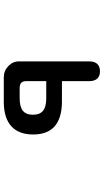

<svg xmlns="http://www.w3.org/2000/svg" viewBox="219 -766 561 1040"><g transform="rotate(90 500.0 -245.5)"><path d="M708 -144Q708 -67 664 -26.5Q620 14 535 15H399Q363 15 337.5 -9.5Q312 -34 312 -67V-448Q312 -476 325.5 -491Q339 -506 366 -506Q392 -506 405.5 -491Q419 -476 419 -448V-300H533Q708 -298 708 -144ZM457 -71H512Q558 -71 579.5 -88.5Q601 -106 601 -143Q601 -180 579.5 -197.5Q558 -215 512 -215H419V-108Q419 -88 428 -79.5Q437 -71 457 -71Z"/></g></svg>

Font: 寒蝉全圆体 Bold
Style: Regular
Weight: 700
Designer: Warren2060
      Designed by Motoya company      

      [Varela Round]
      Joe Prince(Latin component); Avraham Cornf
Foundry: ChillType
Version: Version 3.200